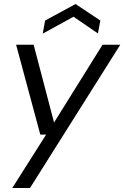

<svg xmlns="http://www.w3.org/2000/svg" viewBox="-20 -718 617 953"><path d="M41 215 209 -50H180L60 -496H147L248 -111H249L489 -496H577L129 215ZM192 -551 204 -616 355 -698 478 -616 466 -552 345 -635Z"/></svg>

Font: DM Sans 28pt
Style: Italic
Weight: 400
Italic angle: -10°
Version: Version 4.004;gftools[0.9.30]